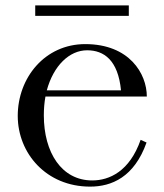

<svg xmlns="http://www.w3.org/2000/svg" viewBox="-20 -679 611 714"><path d="M315 15C395 15 479 -20 525 -149L503 -159C462 -42 387 -8 323 -8C209 -8 143 -112 143 -250C143 -275 145 -298 149 -320H526C526 -405 461 -515 297 -515C147 -515 46 -390 46 -248C46 -109 152 15 315 15ZM111 -659V-620H459V-659ZM154 -343C179 -435 238 -492 304 -492C366 -492 419 -456 430 -343Z"/></svg>

Font: Sprat
Style: Regular
Weight: 400
Designer: Ethan Nakache
Foundry: Collletttivo
Version: Version 2.000;Glyphs 3.2 (3217)